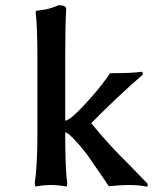

<svg xmlns="http://www.w3.org/2000/svg" viewBox="-20 -712 589 739"><path d="M124 -201.2V-475.1Q124 -615.2 117.2 -664.1L119.1 -670.9Q126 -671.4 132.1 -672.1Q138.2 -672.9 142.8 -673.6Q147.5 -674.3 152.8 -675.3Q158.2 -676.3 161.6 -677Q165 -677.7 169.9 -679.2Q174.8 -680.7 177.2 -681.4Q179.7 -682.1 184.6 -683.8Q189.5 -685.5 191.2 -686.3Q192.9 -687 198.5 -689.2Q204.1 -691.4 206.1 -691.9Q234.9 -691.9 234.9 -676.8Q231 -615.7 231 -493.2V-247.1Q236.8 -248.5 251 -256.8Q279.8 -279.8 326.4 -332Q373 -384.3 403.8 -430.2Q490.7 -430.2 527.8 -436L529.8 -424.8Q485.4 -387.2 426.5 -331.3Q367.7 -275.4 331.1 -237.8Q397.5 -155.8 478 -77.1Q483.4 -72.3 548.8 -3.9L546.9 6.8Q517.6 0 474.1 0Q441.9 0 398.9 4.9Q381.3 -22 357.9 -55.2Q332.5 -92.8 320.6 -109.6Q308.6 -126.5 288.8 -149.9Q269 -173.3 246.1 -194.8Q244.6 -196.3 231 -203.1V-200.2Q231 -62 238.8 -5.9L236.8 5.9Q202.1 0 175.8 0Q150.4 0 116.2 5.9L113.8 -5.9Q124 -75.7 124 -201.2Z"/></svg>

Font: Linear Smooth
Style: Bold
Weight: 700
Designer: Philipp H. Poll, Flanker
Foundry: Philipp H. Poll, reworked by Flanker
Version: Version 1.061 | FøM Fix